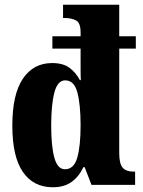

<svg xmlns="http://www.w3.org/2000/svg" viewBox="-20 -780 603 810"><path d="M203 10Q121 10 76.5 -54.5Q32 -119 32 -250Q32 -382 76.5 -448Q121 -514 200 -514Q246 -514 273 -494Q300 -474 317 -442H321Q320 -458 320 -488Q320 -518 320 -546V-575H201V-627H320V-643Q320 -684 300.5 -694Q281 -704 254 -704H246V-760H483V-627H553V-575H483V-135Q483 -89 497.5 -72.5Q512 -56 543 -56H550V0H366L337 -75H332Q313 -35 282 -12.5Q251 10 203 10ZM254 -66Q292 -66 306 -115Q320 -164 320 -252Q320 -338 306.5 -389.5Q293 -441 255 -441Q223 -441 209.5 -390Q196 -339 196 -251Q196 -162 209.5 -114Q223 -66 254 -66Z"/></svg>

Font: Noto Serif Tamil ExtraCondensed Black
Style: Regular
Weight: 900
Width: 2
Designer: Indian Type Foundry, Tom Grace, and the Monotype Design Team
Foundry: Monotype Imaging Inc.
Version: Version 2.004; ttfautohint (v1.8.4.7-5d5b)